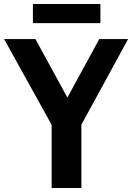

<svg xmlns="http://www.w3.org/2000/svg" viewBox="-49 -934 656 954"><path d="M207.6 0V-377.9L238.1 -258.6L-28.6 -740H127L305.4 -413.2H266.1L444.3 -740H587.6L324.9 -258.6L355.4 -375.8V0ZM114.5 -819.2V-914.2H449.9V-819.2Z"/></svg>

Font: Encode Sans SC Condensed Thin
Style: Regular
Weight: 100
Width: 3
Designer: Multiple Designers
Foundry: Impallari Type
Version: Version 3.002